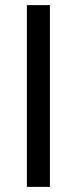

<svg xmlns="http://www.w3.org/2000/svg" viewBox="-20 -730 300 750"><path d="M85 0V-710H175V0Z"/></svg>

Font: Raleway Medium
Style: Regular
Weight: 500
Designer: Matt McInerney, Pablo Impallari, Rodrigo Fuenzalida
Foundry: Matt McInerney, Pablo Impallari, Rodrigo Fuenzalida
Version: Version 4.026